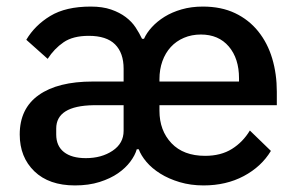

<svg xmlns="http://www.w3.org/2000/svg" viewBox="-20 -552 905 584"><path d="M264 -232Q151 -230 151 -161V-143Q151 -108 174.5 -89.5Q198 -71 241 -71Q289 -71 322.5 -93.5Q356 -116 356 -154V-232ZM707 -304V-314Q707 -374 676 -410.5Q645 -447 591 -447Q563 -447 539.5 -437Q516 -427 499.5 -409Q483 -391 474 -366Q465 -341 465 -311V-304ZM604 -78Q652 -78 685.5 -99Q719 -120 740 -155L804 -93Q775 -45 721.5 -16.5Q668 12 599 12Q560 12 526.5 2Q493 -8 467.5 -24Q442 -40 425.5 -59.5Q409 -79 402 -98H396Q391 -80 376.5 -60.5Q362 -41 339 -25Q316 -9 283 1.5Q250 12 208 12Q129 12 84.5 -31Q40 -74 40 -143Q40 -222 98 -263Q156 -304 262 -304H356V-343Q356 -391 330 -417Q304 -443 250 -443Q202 -443 173.5 -423.5Q145 -404 125 -373L60 -431Q86 -475 133 -503.5Q180 -532 256 -532Q292 -532 318 -523Q344 -514 362.5 -500Q381 -486 392.5 -468.5Q404 -451 412 -434H418Q426 -452 442 -469.5Q458 -487 480.5 -501Q503 -515 532.5 -523.5Q562 -532 597 -532Q653 -532 695 -512Q737 -492 765.5 -456.5Q794 -421 808 -374Q822 -327 822 -273V-232H465V-215Q465 -155 501.5 -116.5Q538 -78 604 -78Z"/></svg>

Font: IBM Plex Sans Arabic Medm
Style: Regular
Weight: 500
Designer: Mike Abbink, Paul van der Laan, Pieter van Rosmalen, Wael Morcos, Khajak Apelian
Foundry: Bold Monday
Version: Version 1.005